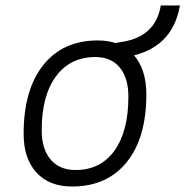

<svg xmlns="http://www.w3.org/2000/svg" viewBox="-20 -676 682 706"><path d="M245.1 9.8Q161.1 9.8 114 -41.5Q66.9 -92.8 66.9 -184.1Q66.9 -346.2 139.2 -436.8Q211.4 -527.3 339.8 -527.3Q423.8 -527.3 470.9 -474.9Q518.1 -422.4 518.1 -328.6Q518.1 -168.9 445.8 -79.6Q373.5 9.8 245.1 9.8ZM257.8 -50.8Q349.6 -50.8 400.9 -122.1Q452.1 -193.4 452.1 -320.3Q452.1 -389.2 420.4 -427.7Q388.7 -466.3 331.1 -466.3Q238.3 -466.3 185.8 -395.3Q133.3 -324.2 133.3 -197.3Q133.3 -128.4 166 -89.6Q198.7 -50.8 257.8 -50.8ZM413.1 -461.4 401.9 -517.6 432.1 -522.5Q552.2 -542.5 571.3 -655.8H641.6Q613.8 -494.1 443.4 -466.3Z"/></svg>

Font: Cascadia Mono Light
Style: Italic
Weight: 300
Italic angle: -10°
Monospace: yes
Designer: Aaron Bell
Foundry: Saja Typeworks
Version: Version 2404.023; ttfautohint (v1.8.4)